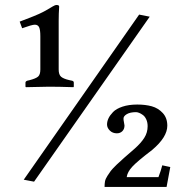

<svg xmlns="http://www.w3.org/2000/svg" viewBox="-20 -659 700 762"><path d="M532.2 -601.1 574.2 -592.8 115.2 62 74.2 54.2ZM443.8 -129.9Q426.8 -129.9 415.8 -140.9Q404.8 -151.9 404.8 -165Q404.8 -176.8 410.4 -189Q416 -201.2 428.7 -214.4Q441.4 -227.5 466.3 -235.8Q491.2 -244.1 524.9 -244.1Q557.1 -244.1 582.5 -237.1Q607.9 -230 626 -210.4Q644 -190.9 644 -160.2Q644 -114.7 584 -64Q524.4 -18.6 504.9 2.7Q485.4 23.9 482.9 43.9H608.9Q619.1 17.1 624 -2.9L655.8 3.9L641.1 83H395Q395 70.8 396.7 61Q398.4 51.3 406.2 39.1Q414.1 26.9 419.7 19.3Q425.3 11.7 443.4 -5.9L472.7 -32.7L514.2 -68.8Q539.6 -91.3 552.7 -112.1Q565.9 -132.8 565.9 -158.2Q565.9 -173.3 560.5 -185.1Q555.2 -196.8 547.1 -202.6Q539.1 -208.5 532 -211.2Q524.9 -213.9 520 -213.9Q496.6 -213.9 483.4 -206.1Q470.2 -198.2 470.2 -189Q470.2 -181.2 471.2 -178.2Q474.1 -163.6 474.1 -161.1Q474.1 -147 465.6 -138.4Q457 -129.9 443.8 -129.9ZM140.1 -382.8V-515.1Q140.1 -540.5 135.3 -550.8Q130.4 -561 118.2 -561Q106.9 -561 67.9 -546.9L58.1 -573.2L85 -583.5Q105 -591.3 112.3 -594.2L134.3 -603.5Q149.4 -610.4 161.6 -617.2Q173.3 -624 188 -632.8Q198.2 -639.2 204.6 -639.2Q214.8 -639.2 214.8 -632.8Q212.9 -604.5 212.9 -576.2V-382.8Q212.9 -362.8 222.4 -354.5Q231.9 -346.2 255.9 -340.8L265.1 -338.9Q272.9 -337.4 272.9 -331.1V-314.9L271 -313Q213.9 -314.9 174.8 -314.9L83 -313L81.1 -314.9V-331.1Q81.1 -336.4 88.9 -338.9L97.2 -340.8Q122.1 -347.2 131.1 -355Q140.1 -362.8 140.1 -382.8Z"/></svg>

Font: Linux Libertine G
Style: Semibold
Weight: 600
Designer: Philipp H. Poll
Foundry: Philipp H. Poll
Version: Version 5.1.1